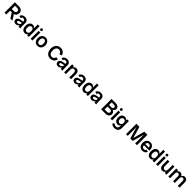

<svg xmlns="http://www.w3.org/2000/svg" viewBox="1368 -4776 9010 9010"><g transform="rotate(45 5873.0 -271.0)"><path d="M127 -251V-363H325Q393 -363 425.5 -390Q458 -417 458 -471Q458 -524 425.5 -551Q393 -578 325 -578H127V-690H334Q450 -690 516.5 -631.5Q583 -573 583 -471Q583 -369 516.5 -310Q450 -251 334 -251ZM71 0V-690H192V0ZM460 0 275 -299H405L600 0Z M1004 0Q998 -26 994.5 -53Q991 -80 991 -106V-330Q991 -391 960.5 -417Q930 -443 888 -443Q849 -443 821.5 -421Q794 -399 782 -354L672 -385Q693 -462 752.5 -501.5Q812 -541 895 -541Q995 -541 1051 -488Q1107 -435 1107 -342V-118Q1107 -59 1122 0ZM817 11Q745 11 703.5 -29Q662 -69 662 -132Q662 -192 702.5 -236Q743 -280 827 -295L1019 -327V-244L867 -213Q819 -204 799 -185Q779 -166 779 -141Q779 -120 796 -102.5Q813 -85 849 -85Q883 -85 915.5 -101Q948 -117 969.5 -147.5Q991 -178 991 -221H1024Q1024 -150 996 -97.5Q968 -45 921 -17Q874 11 817 11Z M1412 11Q1351 11 1304 -22Q1257 -55 1230.5 -117Q1204 -179 1204 -265Q1204 -352 1230.5 -413.5Q1257 -475 1304 -508Q1351 -541 1412 -541Q1495 -541 1545 -480Q1595 -419 1595 -307V-223Q1595 -111 1545 -50Q1495 11 1412 11ZM1449 -92Q1505 -92 1539.5 -134Q1574 -176 1574 -265Q1574 -354 1539.5 -396Q1505 -438 1449 -438Q1393 -438 1358.5 -396Q1324 -354 1324 -265Q1324 -176 1358.5 -134Q1393 -92 1449 -92ZM1568 0V-128L1584 -265L1568 -400V-715H1684V0Z M1806 0V-530H1922V0ZM1864 -597Q1836 -597 1816.5 -615.5Q1797 -634 1797 -663Q1797 -694 1816.5 -711.5Q1836 -729 1864 -729Q1892 -729 1911.5 -711.5Q1931 -694 1931 -663Q1931 -634 1911.5 -615.5Q1892 -597 1864 -597Z M2266 11Q2193 11 2137 -23Q2081 -57 2049.5 -119.5Q2018 -182 2018 -265Q2018 -349 2049.5 -411Q2081 -473 2137 -507Q2193 -541 2266 -541Q2339 -541 2395 -507Q2451 -473 2482.5 -411Q2514 -349 2514 -265Q2514 -182 2482.5 -119.5Q2451 -57 2395 -23Q2339 11 2266 11ZM2266 -93Q2324 -93 2359 -135Q2394 -177 2394 -265Q2394 -353 2359 -395Q2324 -437 2266 -437Q2208 -437 2173 -395Q2138 -353 2138 -265Q2138 -177 2173 -135Q2208 -93 2266 -93Z M3105 11Q3014 11 2944.5 -32.5Q2875 -76 2836 -156Q2797 -236 2797 -345Q2797 -455 2836 -535Q2875 -615 2944.5 -658Q3014 -701 3104 -701Q3178 -701 3236.5 -675Q3295 -649 3335 -599Q3375 -549 3391 -477L3270 -445Q3257 -515 3213.5 -551.5Q3170 -588 3102 -588Q3021 -588 2972 -525Q2923 -462 2923 -345Q2923 -229 2972 -165.5Q3021 -102 3103 -102Q3173 -102 3215.5 -139Q3258 -176 3274 -247L3394 -215Q3377 -143 3336.5 -92Q3296 -41 3237 -15Q3178 11 3105 11Z M3806 0Q3800 -26 3796.5 -53Q3793 -80 3793 -106V-330Q3793 -391 3762.5 -417Q3732 -443 3690 -443Q3651 -443 3623.5 -421Q3596 -399 3584 -354L3474 -385Q3495 -462 3554.5 -501.5Q3614 -541 3697 -541Q3797 -541 3853 -488Q3909 -435 3909 -342V-118Q3909 -59 3924 0ZM3619 11Q3547 11 3505.5 -29Q3464 -69 3464 -132Q3464 -192 3504.5 -236Q3545 -280 3629 -295L3821 -327V-244L3669 -213Q3621 -204 3601 -185Q3581 -166 3581 -141Q3581 -120 3598 -102.5Q3615 -85 3651 -85Q3685 -85 3717.5 -101Q3750 -117 3771.5 -147.5Q3793 -178 3793 -221H3826Q3826 -150 3798 -97.5Q3770 -45 3723 -17Q3676 11 3619 11Z M4371 0V-307Q4371 -372 4338.5 -405.5Q4306 -439 4259 -439Q4212 -439 4179.5 -405.5Q4147 -372 4147 -307H4117Q4117 -380 4141 -432.5Q4165 -485 4208 -513Q4251 -541 4305 -541Q4359 -541 4400 -516Q4441 -491 4464 -444Q4487 -397 4487 -333V0ZM4031 0V-530H4147V0Z M4925 0Q4919 -26 4915.5 -53Q4912 -80 4912 -106V-330Q4912 -391 4881.5 -417Q4851 -443 4809 -443Q4770 -443 4742.5 -421Q4715 -399 4703 -354L4593 -385Q4614 -462 4673.5 -501.5Q4733 -541 4816 -541Q4916 -541 4972 -488Q5028 -435 5028 -342V-118Q5028 -59 5043 0ZM4738 11Q4666 11 4624.5 -29Q4583 -69 4583 -132Q4583 -192 4623.5 -236Q4664 -280 4748 -295L4940 -327V-244L4788 -213Q4740 -204 4720 -185Q4700 -166 4700 -141Q4700 -120 4717 -102.5Q4734 -85 4770 -85Q4804 -85 4836.5 -101Q4869 -117 4890.5 -147.5Q4912 -178 4912 -221H4945Q4945 -150 4917 -97.5Q4889 -45 4842 -17Q4795 11 4738 11Z M5333 11Q5272 11 5225 -22Q5178 -55 5151.5 -117Q5125 -179 5125 -265Q5125 -352 5151.5 -413.5Q5178 -475 5225 -508Q5272 -541 5333 -541Q5416 -541 5466 -480Q5516 -419 5516 -307V-223Q5516 -111 5466 -50Q5416 11 5333 11ZM5370 -92Q5426 -92 5460.5 -134Q5495 -176 5495 -265Q5495 -354 5460.5 -396Q5426 -438 5370 -438Q5314 -438 5279.5 -396Q5245 -354 5245 -265Q5245 -176 5279.5 -134Q5314 -92 5370 -92ZM5489 0V-128L5505 -265L5489 -400V-715H5605V0Z M6043 0Q6037 -26 6033.5 -53Q6030 -80 6030 -106V-330Q6030 -391 5999.5 -417Q5969 -443 5927 -443Q5888 -443 5860.5 -421Q5833 -399 5821 -354L5711 -385Q5732 -462 5791.5 -501.5Q5851 -541 5934 -541Q6034 -541 6090 -488Q6146 -435 6146 -342V-118Q6146 -59 6161 0ZM5856 11Q5784 11 5742.5 -29Q5701 -69 5701 -132Q5701 -192 5741.5 -236Q5782 -280 5866 -295L6058 -327V-244L5906 -213Q5858 -204 5838 -185Q5818 -166 5818 -141Q5818 -120 5835 -102.5Q5852 -85 5888 -85Q5922 -85 5954.5 -101Q5987 -117 6008.5 -147.5Q6030 -178 6030 -221H6063Q6063 -150 6035 -97.5Q6007 -45 5960 -17Q5913 11 5856 11Z M6541 0V-110H6758Q6825 -110 6855 -136Q6885 -162 6885 -207Q6885 -253 6855 -278.5Q6825 -304 6758 -304H6541V-381H6774Q6887 -381 6948 -329Q7009 -277 7009 -194Q7009 -108 6947 -54Q6885 0 6772 0ZM6485 0V-690H6606V0ZM6541 -346V-404H6747Q6806 -404 6834 -429Q6862 -454 6862 -494Q6862 -534 6834 -557Q6806 -580 6747 -580H6541V-690H6760Q6830 -690 6880 -667Q6930 -644 6957 -604Q6984 -564 6984 -510Q6984 -439 6926.5 -392.5Q6869 -346 6757 -346Z M7103 0V-530H7219V0ZM7161 -597Q7133 -597 7113.5 -615.5Q7094 -634 7094 -663Q7094 -694 7113.5 -711.5Q7133 -729 7161 -729Q7189 -729 7208.5 -711.5Q7228 -694 7228 -663Q7228 -634 7208.5 -615.5Q7189 -597 7161 -597Z M7541 187Q7463 187 7410 159.5Q7357 132 7328 88L7408 21Q7432 51 7463.5 66Q7495 81 7540 81Q7577 81 7609 67Q7641 53 7660.5 21Q7680 -11 7680 -62V-157L7696 -291L7680 -419V-530H7796V-61Q7796 24 7762 79Q7728 134 7670.5 160.5Q7613 187 7541 187ZM7524 -41Q7463 -41 7416 -72Q7369 -103 7342.5 -159Q7316 -215 7316 -291Q7316 -368 7342.5 -424Q7369 -480 7416 -510.5Q7463 -541 7524 -541Q7607 -541 7655.5 -486Q7704 -431 7704 -334V-249Q7704 -152 7655.5 -96.5Q7607 -41 7524 -41ZM7561 -145Q7617 -145 7651.5 -181.5Q7686 -218 7686 -291Q7686 -365 7651.5 -401.5Q7617 -438 7561 -438Q7505 -438 7470.5 -401.5Q7436 -365 7436 -291Q7436 -218 7470.5 -181.5Q7505 -145 7561 -145Z M8421 0 8216 -690H8336L8537 0ZM8135 0V-690H8250V0ZM8475 0 8660 -690H8776L8583 0ZM8744 0V-690H8866V0Z M9219 11Q9145 11 9089.5 -23Q9034 -57 9003 -119.5Q8972 -182 8972 -265Q8972 -351 9003.5 -413Q9035 -475 9090.5 -508Q9146 -541 9218 -541Q9289 -541 9343 -508Q9397 -475 9427.5 -413Q9458 -351 9458 -265Q9458 -256 9458 -248Q9458 -240 9457 -228H9054V-314H9371L9338 -265Q9338 -360 9306 -401Q9274 -442 9218 -442Q9161 -442 9126.5 -400.5Q9092 -359 9092 -265Q9092 -177 9126.5 -135.5Q9161 -94 9222 -94Q9262 -94 9291 -112Q9320 -130 9336 -171L9446 -134Q9422 -66 9362.5 -27.5Q9303 11 9219 11Z M9737 11Q9676 11 9629 -22Q9582 -55 9555.5 -117Q9529 -179 9529 -265Q9529 -352 9555.5 -413.5Q9582 -475 9629 -508Q9676 -541 9737 -541Q9820 -541 9870 -480Q9920 -419 9920 -307V-223Q9920 -111 9870 -50Q9820 11 9737 11ZM9774 -92Q9830 -92 9864.5 -134Q9899 -176 9899 -265Q9899 -354 9864.5 -396Q9830 -438 9774 -438Q9718 -438 9683.5 -396Q9649 -354 9649 -265Q9649 -176 9683.5 -134Q9718 -92 9774 -92ZM9893 0V-128L9909 -265L9893 -400V-715H10009V0Z M10131 0V-530H10247V0ZM10189 -597Q10161 -597 10141.5 -615.5Q10122 -634 10122 -663Q10122 -694 10141.5 -711.5Q10161 -729 10189 -729Q10217 -729 10236.5 -711.5Q10256 -694 10256 -663Q10256 -634 10236.5 -615.5Q10217 -597 10189 -597Z M10549 11Q10470 11 10419.5 -44.5Q10369 -100 10369 -197V-530H10485V-223Q10485 -158 10517 -124.5Q10549 -91 10596 -91Q10642 -91 10674 -124.5Q10706 -158 10706 -223H10737Q10737 -150 10713 -97.5Q10689 -45 10646.5 -17Q10604 11 10549 11ZM10706 0V-530H10822V0Z M11569 0V-321Q11569 -380 11540.5 -409.5Q11512 -439 11471 -439Q11430 -439 11401.5 -409.5Q11373 -380 11373 -321H11336Q11336 -390 11359.5 -439.5Q11383 -489 11423.5 -515Q11464 -541 11516 -541Q11590 -541 11637.5 -489Q11685 -437 11685 -347V0ZM10944 0V-530H11060V0ZM11256 0V-321Q11256 -380 11228 -409.5Q11200 -439 11158 -439Q11117 -439 11088.5 -409.5Q11060 -380 11060 -321H11030Q11030 -390 11052.5 -439.5Q11075 -489 11114.5 -515Q11154 -541 11205 -541Q11279 -541 11326 -489Q11373 -437 11373 -347V0Z"/></g></svg>

Font: Radio Canada Big Medium
Style: Regular
Weight: 500
Designer: Étienne Aubert Bonn
Foundry: Coppers and Brasses
Version: Version 1.001